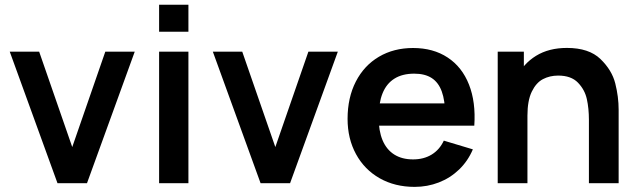

<svg xmlns="http://www.w3.org/2000/svg" viewBox="-20 -752 2619 788"><path d="M216 0 20 -540H140.7L276.5 -148.5L412.2 -540H533L337 0Z M633 -621.8V-732.5H753.3V-621.8ZM633 0V-540H753.3V0Z M1049.5 0 853.5 -540H974.2L1110 -148.5L1245.7 -540H1366.5L1170.5 0Z M1681.8 15Q1600.8 15 1538.4 -20.3Q1476 -55.7 1441.2 -119.3Q1406.5 -182.9 1406.5 -264.2Q1406.5 -351.3 1440.4 -417.2Q1474.3 -483.2 1535.2 -519.1Q1596.2 -555 1675.2 -555Q1758 -555 1817.2 -516Q1876.4 -477.1 1904.8 -404.9Q1933.2 -332.8 1926.6 -236.3H1807V-280.3Q1806.7 -339.5 1793.1 -376.6Q1779.6 -413.7 1751.8 -431.7Q1723.9 -449.7 1680.2 -449.7Q1631.2 -449.7 1598.7 -429.2Q1566.1 -408.8 1550 -368.9Q1534 -329 1534 -270Q1534 -215.2 1550 -176.7Q1566.1 -138.2 1597.8 -118Q1629.6 -97.8 1675.2 -97.8Q1719.2 -97.8 1751.6 -117.6Q1784 -137.4 1801.5 -174.8L1920.7 -139Q1900.3 -90.9 1864.2 -56.2Q1828 -21.4 1781 -3.2Q1733.9 15 1681.8 15ZM1496 -236.3V-327.5H1867.7V-236.3Z M2397 -260.2Q2397 -307 2388.5 -345.3Q2380.1 -383.7 2352 -412.8Q2324 -441.8 2270.8 -441.8Q2236.2 -441.8 2208.3 -427.2Q2180.5 -412.7 2162.6 -376Q2144.7 -339.3 2144.7 -277.5L2073.2 -308.2Q2073.2 -377.9 2100.2 -434Q2127.2 -490.2 2179.8 -522.8Q2232.5 -555.3 2306.7 -555.3Q2397.2 -555.3 2444.3 -509.8Q2491.5 -464.2 2505.2 -409.5Q2519 -354.8 2519 -301.5V0H2397ZM2022.7 0V-540H2130V-372.5H2144.7V0Z"/></svg>

Font: Manrope
Style: Regular
Weight: 400
Designer: Mikhail Sharanda
Foundry: Mikhail Sharanda
Version: Version 4.503